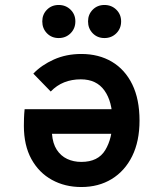

<svg xmlns="http://www.w3.org/2000/svg" viewBox="-20 -740 656 772"><path d="M307 12Q241 12 188.8 -16.8Q136.5 -45.5 106.2 -100.5Q76 -155.5 76 -234Q76 -247.5 76.5 -264.2Q77 -281 79 -301H444V-202H189Q192 -163 208.2 -138Q224.5 -113 250 -101Q275.5 -89 307 -89Q374.5 -89 403.2 -136.5Q432 -184 432 -255Q432 -331 400 -376Q368 -421 305 -421Q268.5 -421 238.2 -409Q208 -397 184 -372L114 -444Q147 -478.5 196.8 -500.8Q246.5 -523 307 -523Q377 -523 429.8 -491.8Q482.5 -460.5 511.8 -400.8Q541 -341 541 -255Q541 -172 511.5 -112.2Q482 -52.5 429.2 -20.2Q376.5 12 307 12ZM216 -587Q187.5 -587 168.8 -606.2Q150 -625.5 150 -654Q150 -682 168.8 -701Q187.5 -720 216 -720Q244.5 -720 263.8 -701Q283 -682 283 -654Q283 -625.5 263.8 -606.2Q244.5 -587 216 -587ZM400 -587Q371.5 -587 352.8 -606.2Q334 -625.5 334 -654Q334 -682 352.8 -701Q371.5 -720 400 -720Q428.5 -720 447.8 -701Q467 -682 467 -654Q467 -625.5 447.8 -606.2Q428.5 -587 400 -587Z"/></svg>

Font: Overpass Mono
Style: Bold
Weight: 700
Monospace: yes
Designer: Delve Withrington, Dave Bailey
Foundry: Delve Fonts LLC
Version: Version 4.000